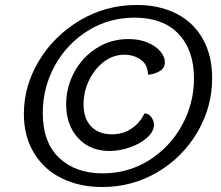

<svg xmlns="http://www.w3.org/2000/svg" viewBox="-20 -746 890 772"><path d="M76 -288Q76 -401 137 -502Q198 -603 302 -664.5Q406 -726 530 -726Q621 -726 689.5 -691Q758 -656 795.5 -589.5Q833 -523 833 -432Q833 -316 774 -215Q715 -114 613.5 -54Q512 6 391 6Q300 6 228.5 -29Q157 -64 116.5 -131Q76 -198 76 -288ZM760 -431Q760 -544 698 -609.5Q636 -675 521 -675Q418 -675 333.5 -622.5Q249 -570 200.5 -482Q152 -394 152 -292Q152 -174 217.5 -111.5Q283 -49 393 -49Q496 -49 580 -102Q664 -155 712 -243Q760 -331 760 -431ZM246 -327Q246 -395 278.5 -455.5Q311 -516 368.5 -552.5Q426 -589 496 -589Q541 -589 574.5 -574.5Q608 -560 625.5 -538.5Q643 -517 643 -496Q643 -471 619.5 -458.5Q596 -446 575 -446Q574 -487 545.5 -506.5Q517 -526 480 -526Q435 -526 397.5 -497.5Q360 -469 338 -423Q316 -377 316 -327Q316 -269 346.5 -237.5Q377 -206 430 -206Q474 -206 508 -228.5Q542 -251 561 -290Q577 -290 588 -275.5Q599 -261 599 -244Q599 -218 572.5 -193.5Q546 -169 504 -154Q462 -139 420 -139Q342 -139 294 -191Q246 -243 246 -327Z"/></svg>

Font: Charmonman
Style: Bold
Weight: 700
Designer: Ekaluck Peanpanawate
Foundry: Cadson Demak Co.,Ltd.
Version: Version 1.000; ttfautohint (v1.6)